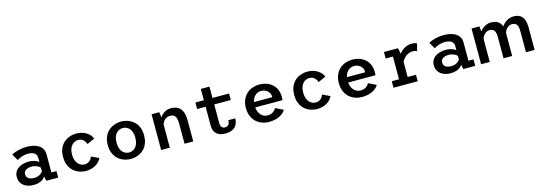

<svg xmlns="http://www.w3.org/2000/svg" viewBox="14 -1620 7306 2594"><g transform="rotate(-15 3666.5 -323.0)"><path d="M268 11Q226 11 190.5 0.2Q155 -10.5 128.8 -31.5Q102.5 -52.5 88 -83.2Q73.5 -114 73.5 -154Q73.5 -187.5 85.8 -213.5Q98 -239.5 119 -258.2Q140 -277 166.8 -289Q193.5 -301 223.2 -306.5Q253 -312 282.5 -312Q317 -312 345.2 -305.2Q373.5 -298.5 393.2 -288.2Q413 -278 421.5 -268.5V-329.5Q421.5 -353.5 411.8 -370.2Q402 -387 385.2 -397.5Q368.5 -408 346.8 -412.8Q325 -417.5 301.5 -417.5Q276.5 -417.5 253.2 -413Q230 -408.5 210 -401.5Q190 -394.5 173.8 -386.5Q157.5 -378.5 147 -370.5L94.5 -460Q112.5 -472.5 145.2 -484.2Q178 -496 220 -504Q262 -512 308.5 -512Q341 -512 374 -507Q407 -502 437 -490.5Q467 -479 490.8 -459.8Q514.5 -440.5 528.2 -412.2Q542 -384 542 -344.5V-91H612.5V0H446L433 -63Q424.5 -47 403 -29.8Q381.5 -12.5 347.8 -0.8Q314 11 268 11ZM301 -79.5Q333.5 -79.5 358 -89.2Q382.5 -99 398.5 -113Q414.5 -127 421.5 -138.5V-189.5Q414 -201 395.5 -211.8Q377 -222.5 353.2 -229.8Q329.5 -237 304.5 -237Q277 -237 251 -229.5Q225 -222 208.5 -205Q192 -188 192 -159.5Q192 -131 205.8 -113.5Q219.5 -96 244.2 -87.8Q269 -79.5 301 -79.5Z M1001 11Q965 11 928.8 1.5Q892.5 -8 860 -27.8Q827.5 -47.5 802.2 -78.5Q777 -109.5 762.5 -152.2Q748 -195 748 -251Q748 -307.5 762.5 -350.5Q777 -393.5 802.2 -424.2Q827.5 -455 860 -474.2Q892.5 -493.5 928.8 -502.8Q965 -512 1001 -512Q1042 -512 1076.8 -502.2Q1111.5 -492.5 1139.8 -475.2Q1168 -458 1188 -434.8Q1208 -411.5 1219 -384.5L1112.5 -335Q1107 -354.5 1093.5 -374.5Q1080 -394.5 1058 -408Q1036 -421.5 1004 -421.5Q980.5 -421.5 957.5 -412Q934.5 -402.5 915.5 -382.2Q896.5 -362 885 -329.5Q873.5 -297 873.5 -251Q873.5 -205.5 885 -173.2Q896.5 -141 915.5 -120.2Q934.5 -99.5 957.5 -89.5Q980.5 -79.5 1004 -79.5Q1036 -79.5 1058.2 -92.2Q1080.5 -105 1093.8 -124Q1107 -143 1112 -161.5L1218.5 -111.5Q1207.5 -87 1187.8 -64.8Q1168 -42.5 1140 -25.5Q1112 -8.5 1077.2 1.2Q1042.5 11 1001 11Z M1627.5 11Q1593.5 11 1558 2.2Q1522.5 -6.5 1489.2 -25.5Q1456 -44.5 1430 -75.2Q1404 -106 1388.5 -149.5Q1373 -193 1373 -251Q1373 -308.5 1388.5 -352Q1404 -395.5 1430 -426Q1456 -456.5 1489.2 -475.5Q1522.5 -494.5 1558 -503.2Q1593.5 -512 1627.5 -512Q1661.5 -512 1697 -503.2Q1732.5 -494.5 1765.5 -475.5Q1798.5 -456.5 1824.8 -426Q1851 -395.5 1866.2 -352Q1881.5 -308.5 1881.5 -251Q1881.5 -193 1866.2 -149.5Q1851 -106 1824.8 -75.2Q1798.5 -44.5 1765.5 -25.5Q1732.5 -6.5 1697 2.2Q1661.5 11 1627.5 11ZM1627.5 -79.5Q1650.5 -79.5 1673.8 -88.8Q1697 -98 1716.2 -117.8Q1735.5 -137.5 1747 -170.5Q1758.5 -203.5 1758.5 -251Q1758.5 -298 1747 -330.8Q1735.5 -363.5 1716.2 -383.5Q1697 -403.5 1673.8 -412.5Q1650.5 -421.5 1627.5 -421.5Q1604.5 -421.5 1581.2 -412.5Q1558 -403.5 1538.8 -383.5Q1519.5 -363.5 1507.8 -330.8Q1496 -298 1496 -251Q1496 -203.5 1507.8 -170.5Q1519.5 -137.5 1538.8 -117.8Q1558 -98 1581.2 -88.8Q1604.5 -79.5 1627.5 -79.5Z M2052.5 0V-500H2160L2174 -396.5V0ZM2380 0V-280.5Q2380 -329 2370.2 -358.8Q2360.5 -388.5 2339.8 -402Q2319 -415.5 2287 -415.5Q2264 -415.5 2243.8 -406.5Q2223.5 -397.5 2207.5 -381.8Q2191.5 -366 2182 -345.5Q2172.5 -325 2170.5 -302L2141 -314Q2141 -350 2152.8 -385Q2164.5 -420 2188.2 -448.8Q2212 -477.5 2247 -494.5Q2282 -511.5 2328.5 -511.5Q2368 -511.5 2399.5 -499.2Q2431 -487 2454 -461.5Q2477 -436 2489.2 -396Q2501.5 -356 2501.5 -299.5V0Z M2784 -148V-658.5H2904.5V-151Q2904.5 -121 2912.5 -103.8Q2920.5 -86.5 2934.5 -79.2Q2948.5 -72 2966 -72Q2984 -72 2999.2 -79Q3014.5 -86 3024 -103.8Q3033.5 -121.5 3033.5 -154.5H3130Q3130 -108.5 3115.5 -76.8Q3101 -45 3075.8 -26Q3050.5 -7 3018.5 1.5Q2986.5 10 2951.5 10Q2916.5 10 2886 1.8Q2855.5 -6.5 2832.5 -24.8Q2809.5 -43 2796.8 -73.2Q2784 -103.5 2784 -148ZM2665.5 -409V-500H3136.5V-409Z M3559.5 11Q3511.5 11 3466 -5Q3420.5 -21 3384.2 -53.5Q3348 -86 3326.5 -135.2Q3305 -184.5 3305 -251Q3305 -317.5 3326.5 -366.5Q3348 -415.5 3384.5 -448Q3421 -480.5 3466.8 -496.2Q3512.5 -512 3561 -512Q3611 -512 3656.5 -497Q3702 -482 3737.5 -452Q3773 -422 3793.2 -376.5Q3813.5 -331 3813.5 -270.5Q3813.5 -260.5 3812.5 -248Q3811.5 -235.5 3810 -226.5H3401.5V-301H3687.5Q3687.5 -303 3687.5 -304Q3687.5 -305 3687.5 -307.5Q3687.5 -341.5 3670.8 -367.2Q3654 -393 3626 -407.5Q3598 -422 3563 -422Q3538.5 -422 3514.2 -412.2Q3490 -402.5 3470.8 -382.2Q3451.5 -362 3440 -329.8Q3428.5 -297.5 3428.5 -252Q3428.5 -196 3447.2 -157.5Q3466 -119 3497.2 -99.2Q3528.5 -79.5 3566 -79.5Q3600.5 -79.5 3624.8 -91Q3649 -102.5 3663.8 -118.5Q3678.5 -134.5 3684.5 -149.5L3794 -96Q3781.5 -73.5 3760.2 -54.2Q3739 -35 3709.5 -20.2Q3680 -5.5 3642.5 2.8Q3605 11 3559.5 11Z M4234 11Q4198 11 4161.8 1.5Q4125.5 -8 4093 -27.8Q4060.5 -47.5 4035.2 -78.5Q4010 -109.5 3995.5 -152.2Q3981 -195 3981 -251Q3981 -307.5 3995.5 -350.5Q4010 -393.5 4035.2 -424.2Q4060.5 -455 4093 -474.2Q4125.5 -493.5 4161.8 -502.8Q4198 -512 4234 -512Q4275 -512 4309.8 -502.2Q4344.5 -492.5 4372.8 -475.2Q4401 -458 4421 -434.8Q4441 -411.5 4452 -384.5L4345.5 -335Q4340 -354.5 4326.5 -374.5Q4313 -394.5 4291 -408Q4269 -421.5 4237 -421.5Q4213.5 -421.5 4190.5 -412Q4167.5 -402.5 4148.5 -382.2Q4129.5 -362 4118 -329.5Q4106.5 -297 4106.5 -251Q4106.5 -205.5 4118 -173.2Q4129.5 -141 4148.5 -120.2Q4167.5 -99.5 4190.5 -89.5Q4213.5 -79.5 4237 -79.5Q4269 -79.5 4291.2 -92.2Q4313.5 -105 4326.8 -124Q4340 -143 4345 -161.5L4451.5 -111.5Q4440.5 -87 4420.8 -64.8Q4401 -42.5 4373 -25.5Q4345 -8.5 4310.2 1.2Q4275.5 11 4234 11Z M4859.5 11Q4811.5 11 4766 -5Q4720.5 -21 4684.2 -53.5Q4648 -86 4626.5 -135.2Q4605 -184.5 4605 -251Q4605 -317.5 4626.5 -366.5Q4648 -415.5 4684.5 -448Q4721 -480.5 4766.8 -496.2Q4812.5 -512 4861 -512Q4911 -512 4956.5 -497Q5002 -482 5037.5 -452Q5073 -422 5093.2 -376.5Q5113.5 -331 5113.5 -270.5Q5113.5 -260.5 5112.5 -248Q5111.5 -235.5 5110 -226.5H4701.5V-301H4987.5Q4987.5 -303 4987.5 -304Q4987.5 -305 4987.5 -307.5Q4987.5 -341.5 4970.8 -367.2Q4954 -393 4926 -407.5Q4898 -422 4863 -422Q4838.5 -422 4814.2 -412.2Q4790 -402.5 4770.8 -382.2Q4751.5 -362 4740 -329.8Q4728.5 -297.5 4728.5 -252Q4728.5 -196 4747.2 -157.5Q4766 -119 4797.2 -99.2Q4828.5 -79.5 4866 -79.5Q4900.5 -79.5 4924.8 -91Q4949 -102.5 4963.8 -118.5Q4978.5 -134.5 4984.5 -149.5L5094 -96Q5081.5 -73.5 5060.2 -54.2Q5039 -35 5009.5 -20.2Q4980 -5.5 4942.5 2.8Q4905 11 4859.5 11Z M5302.5 0V-91H5404V-409H5302.5V-500H5499.5L5525 -378.5V-91H5641.5V0ZM5522.5 -290 5479 -310Q5479.5 -343 5491.5 -373.2Q5503.5 -403.5 5524 -428.8Q5544.5 -454 5571.5 -472.8Q5598.5 -491.5 5629 -501.8Q5659.5 -512 5690.5 -512Q5725.5 -512 5742.8 -506.2Q5760 -500.5 5765 -496.5L5739 -395Q5735 -398.5 5719 -403.5Q5703 -408.5 5676 -408.5Q5649.5 -408.5 5624.5 -398.5Q5599.5 -388.5 5578.2 -371.5Q5557 -354.5 5542.2 -333.5Q5527.5 -312.5 5522.5 -290Z M6101 11Q6059 11 6023.5 0.2Q5988 -10.5 5961.8 -31.5Q5935.5 -52.5 5921 -83.2Q5906.5 -114 5906.5 -154Q5906.5 -187.5 5918.8 -213.5Q5931 -239.5 5952 -258.2Q5973 -277 5999.8 -289Q6026.5 -301 6056.2 -306.5Q6086 -312 6115.5 -312Q6150 -312 6178.2 -305.2Q6206.5 -298.5 6226.2 -288.2Q6246 -278 6254.5 -268.5V-329.5Q6254.5 -353.5 6244.8 -370.2Q6235 -387 6218.2 -397.5Q6201.5 -408 6179.8 -412.8Q6158 -417.5 6134.5 -417.5Q6109.5 -417.5 6086.2 -413Q6063 -408.5 6043 -401.5Q6023 -394.5 6006.8 -386.5Q5990.5 -378.5 5980 -370.5L5927.5 -460Q5945.5 -472.5 5978.2 -484.2Q6011 -496 6053 -504Q6095 -512 6141.5 -512Q6174 -512 6207 -507Q6240 -502 6270 -490.5Q6300 -479 6323.8 -459.8Q6347.5 -440.5 6361.2 -412.2Q6375 -384 6375 -344.5V-91H6445.5V0H6279L6266 -63Q6257.5 -47 6236 -29.8Q6214.5 -12.5 6180.8 -0.8Q6147 11 6101 11ZM6134 -79.5Q6166.5 -79.5 6191 -89.2Q6215.5 -99 6231.5 -113Q6247.5 -127 6254.5 -138.5V-189.5Q6247 -201 6228.5 -211.8Q6210 -222.5 6186.2 -229.8Q6162.5 -237 6137.5 -237Q6110 -237 6084 -229.5Q6058 -222 6041.5 -205Q6025 -188 6025 -159.5Q6025 -131 6038.8 -113.5Q6052.5 -96 6077.2 -87.8Q6102 -79.5 6134 -79.5Z M7155.5 0V-301Q7155.5 -358.5 7135.8 -387Q7116 -415.5 7070 -415.5Q7041 -415.5 7017 -399.5Q6993 -383.5 6978 -358.8Q6963 -334 6961.5 -307.5L6920.5 -318Q6921 -354.5 6936 -389Q6951 -423.5 6978 -451.2Q7005 -479 7040.5 -495.2Q7076 -511.5 7117 -511.5Q7170.5 -511.5 7205.8 -490.5Q7241 -469.5 7258.8 -425.8Q7276.5 -382 7276.5 -313.5V0ZM6528 0V-500H6637.5L6649 -400V0ZM6841.5 0V-301Q6841.5 -358.5 6821.5 -387Q6801.5 -415.5 6756 -415.5Q6727 -415.5 6703 -399.5Q6679 -383.5 6664.2 -358.8Q6649.5 -334 6648.5 -307.5L6607.5 -318Q6607.5 -354.5 6622.8 -389Q6638 -423.5 6665 -451.2Q6692 -479 6727.5 -495.2Q6763 -511.5 6803 -511.5Q6883 -511.5 6922.8 -465.8Q6962.5 -420 6962.5 -327.5V0Z"/></g></svg>

Font: Trispace Thin Medium
Style: Regular
Weight: 500
Version: Version 1.210